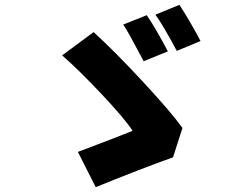

<svg xmlns="http://www.w3.org/2000/svg" viewBox="-20 -775 1017 798"><path d="M677.7 -561.5 577.1 -520.5 561.5 -549.8Q512.7 -642.6 492.2 -672.9L589.8 -711.9Q625 -661.1 677.7 -561.5ZM369.1 -641.6Q458 -560.5 575.2 -434.1Q692.4 -307.6 738.3 -243.2L699.2 -121.1Q645.5 -102.5 547.4 -64.5Q449.2 -26.4 377.9 2.9L303.7 -143.6Q319.3 -149.4 447.3 -198.2L531.2 -231.4Q498 -282.2 402.3 -383.8Q306.6 -485.4 238.3 -544.9ZM725.6 -754.9Q744.1 -727.5 771 -681.2Q797.9 -634.8 813.5 -604.5L714.8 -563.5Q655.3 -674.8 626 -713.9Z"/></svg>

Font: Min Sans Black
Style: Regular
Weight: 900
Designer: Jinseong-Kim, NotoSansCJK, Nunito
Foundry: Jinseong-Kim
Version: Version 1.000